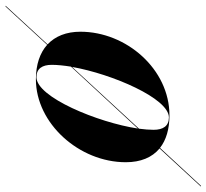

<svg xmlns="http://www.w3.org/2000/svg" viewBox="-108 -573 742 690"><g transform="rotate(-90 263.0 -228.0)"><path d="M193.5 10C359.5 10 494 -145 494 -310C494 -360.5 478 -400.5 448.5 -428L587.5 -579H584.5L447 -429.5C418 -455.5 376 -470 323 -470C164.5 -470 25 -314.5 25 -147C25 -93.5 42 -52.5 74.5 -25.5L-62.5 123H-59.5L76.5 -24C104.5 -2 144 10 193.5 10ZM330.5 -468C361.5 -468 375 -447 375 -413C375 -393 372.5 -369.5 368.5 -344L146 -103.5C168 -248 259 -468 330.5 -468ZM186 8C155 8 141.5 -13 141.5 -47C141.5 -62.5 143 -80.5 145.5 -99.5L367.5 -340C342 -196 254.5 8 186 8Z"/></g></svg>

Font: Bodoni* 96pt
Style: Bold Italic
Weight: 700
Italic angle: -13°
Version: Version 2.3